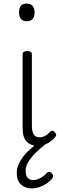

<svg xmlns="http://www.w3.org/2000/svg" viewBox="-20 -802 341 1078"><path d="M192 17Q171 17 155.5 10.5Q140 4 129 -8Q118 -20 112.5 -38.5Q107 -57 107 -82V-496Q107 -506 113 -510.5Q119 -515 132 -515Q146 -515 152.5 -510.5Q159 -506 159 -496V-94Q159 -74 163.5 -60Q168 -46 177.5 -38.5Q187 -31 202 -31Q213 -31 223 -34.5Q233 -38 243 -45.5Q253 -53 263 -63Q269 -69 275.5 -68Q282 -67 288 -59Q293 -54 295 -48Q297 -42 292 -35Q281 -20 264.5 -8Q248 4 229.5 10.5Q211 17 192 17ZM130 -683Q108 -683 97.5 -695.5Q87 -708 87 -732Q87 -757 97.5 -769.5Q108 -782 130 -782Q151 -782 162.5 -769.5Q174 -757 174 -732Q174 -707 163 -695Q152 -683 130 -683ZM159 256Q122 256 98 234Q74 212 74 169Q74 144 84 121Q94 98 111.5 75.5Q129 53 153.5 32Q178 11 208 -11H252V-5Q229 12 206 32Q183 52 164.5 72.5Q146 93 135 114.5Q124 136 124 157Q124 183 135 196Q146 209 166 209Q182 209 202 200Q222 191 242 170Q248 163 255 162.5Q262 162 268 168Q276 175 277.5 183Q279 191 274 199Q261 216 241 229Q221 242 199.5 249Q178 256 159 256Z"/></svg>

Font: Playwrite CL ExtraLight
Style: Regular
Weight: 200
Designer: Veronika Burian, José Scaglione
Foundry: TypeTogether
Version: Version 1.002